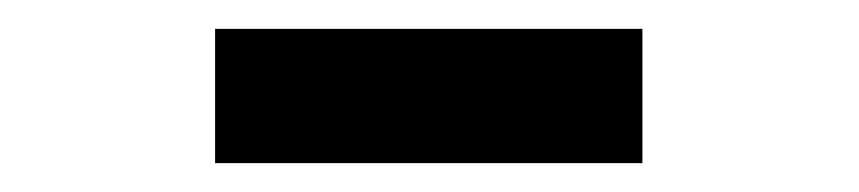

<svg xmlns="http://www.w3.org/2000/svg" viewBox="-20 -705 595 133"><path d="M129 -592V-685H425V-592Z"/></svg>

Font: Mada
Style: Bold
Weight: 700
Designer: Khaled Hosny
Version: Version 1.5